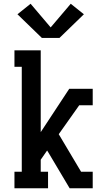

<svg xmlns="http://www.w3.org/2000/svg" viewBox="-20 -1003 540 1023"><path d="M57 0V-88H96V-647H57V-735H197V-299L349 -530H474V-442H402L293 -288L412 -88H474V0H351L238 -190L231 -201L197 -152V-88H236V0ZM203 -801 73 -927 143 -983 250 -857 357 -983 427 -927 297 -801Z"/></svg>

Font: Iosevka Slab Semibold
Style: Regular
Weight: 600
Monospace: yes
Designer: Belleve Invis
Foundry: Belleve Invis
Version: Version 11.1.1; ttfautohint (v1.8.3)